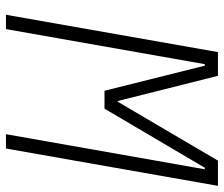

<svg xmlns="http://www.w3.org/2000/svg" viewBox="-72 -660 733 628"><g transform="rotate(90 294.0 -346.5)"><path d="M28.8 0 150.9 -693.4H228.5L311 -365.2H313L505.9 -693.4H588.4L466.3 0H419.4L534.2 -650.4H529.3L335.9 -322.3H277.3L195.3 -650.4H190.4L75.7 0Z"/></g></svg>

Font: CaskaydiaCove NF ExtraLight
Style: Italic
Weight: 200
Italic angle: -10°
Designer: Aaron Bell
Foundry: Saja Typeworks
Version: Version 2111.001; VTT 6.35;Nerd Fonts 3.2.1